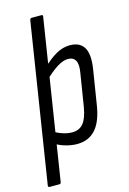

<svg xmlns="http://www.w3.org/2000/svg" viewBox="-131 -745 665 992"><g transform="rotate(-15 201.5 -249.0)"><path d="M7 185Q-2 185 -1 176L133 -674Q135 -683 143 -683H195Q204 -683 202 -674L68 176Q67 185 58 185ZM202 8Q174 8 143 -0.5Q112 -9 90 -23L99 -86Q119 -73 144.5 -65Q170 -57 193 -57Q231 -57 252.5 -83Q274 -109 284 -168L312 -342Q320 -387 308.5 -408Q297 -429 268 -429Q242 -429 209 -408Q176 -387 137 -349L145 -414Q186 -454 222 -474.5Q258 -495 296 -495Q350 -495 371.5 -458Q393 -421 381 -345L352 -164Q339 -76 301.5 -34Q264 8 202 8Z"/></g></svg>

Font: Sofia Sans Condensed
Style: Italic
Weight: 400
Italic angle: -9°
Designer: Botio Nikoltchev, Ani Petrova
Foundry: lettersoup
Version: Version 4.101